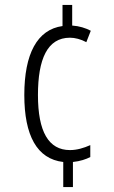

<svg xmlns="http://www.w3.org/2000/svg" viewBox="-20 -744 460 774"><path d="M271 -641V-724H232V-639C130 -625 78 -527 78 -361C78 -198 129 -103 235 -91V10H274V-91C303 -94 327 -102 344 -111V-159C317 -147 290 -139 262 -139C176 -139 133 -213 133 -361C133 -506 171 -592 262 -592C282 -592 306 -586 328 -574L346 -620C325 -631 300 -639 271 -641Z"/></svg>

Font: Noto Sans Thai Looped ExtraCondensed Light
Style: Regular
Weight: 300
Width: 2
Designer: Sasikarn Vongin, Ben Mitchell
Foundry: The Fontpad Ltd
Version: Version 1.001